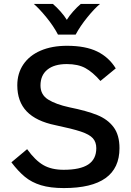

<svg xmlns="http://www.w3.org/2000/svg" viewBox="-20 -945 669 977"><path d="M38 -119 118 -186Q159 -129 200.5 -105Q242 -81 304 -81Q388 -81 429 -108Q470 -135 470 -191Q470 -222 452.5 -241.5Q435 -261 391.5 -275.5Q348 -290 262 -308Q164 -328 116 -378Q68 -428 68 -511Q68 -572 99 -617.5Q130 -663 187 -687.5Q244 -712 321 -712Q415 -712 474.5 -683Q534 -654 569 -597L491 -533Q452 -578 414.5 -598.5Q377 -619 320 -619Q256 -619 221 -590.5Q186 -562 186 -510Q186 -463 225 -438.5Q264 -414 333 -399Q422 -381 475 -359.5Q528 -338 558 -298Q588 -258 588 -191Q588 12 305 12Q236 12 188.5 -2.5Q141 -17 107 -45Q73 -73 38 -119ZM152 -925H249Q268 -909 288 -886.5Q308 -864 320 -844Q332 -864 352 -886.5Q372 -909 391 -925H489Q461 -902 424.5 -857Q388 -812 365 -769H275Q252 -813 215.5 -857.5Q179 -902 152 -925Z"/></svg>

Font: KoHo SemiBold
Style: Regular
Weight: 600
Designer: Cadson Demak & Katatrad Team
Foundry: Cadson Demak Co.,Ltd.
Version: Version 1.000; ttfautohint (v1.6)